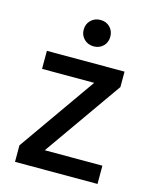

<svg xmlns="http://www.w3.org/2000/svg" viewBox="-107 -771 675 843"><g transform="rotate(15 230.5 -349.5)"><path d="M288 -682Q305 -665 305 -639Q305 -613 288 -596Q271 -579 245 -579Q219 -579 201.5 -596Q184 -613 184 -639Q184 -665 201.5 -682Q219 -699 245 -699Q271 -699 288 -682ZM418 0H43V-75L289 -425H52V-507H405V-437L156 -83H418Z"/></g></svg>

Font: Hind Jalandhar Medium
Style: Regular
Weight: 500
Designer: Namrata Goyal
Foundry: Indian Type Foundry
Version: Version 0.702;PS 1.0;hotconv 1.0.81;makeotf.lib2.5.63406